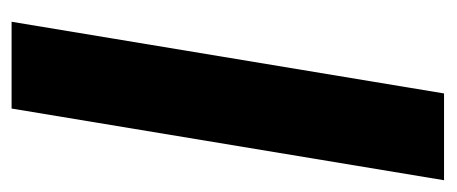

<svg xmlns="http://www.w3.org/2000/svg" viewBox="-242 -526 768 323"><g transform="rotate(90 141.5 -364.0)"><path d="M282.7 -727.5 162.1 0H16.1L136.7 -727.5Z"/></g></svg>

Font: Inter 16pt
Style: Bold Italic
Weight: 700
Italic angle: -9.3988°
Version: Version 4.001;git-66647c0bb